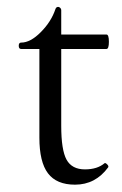

<svg xmlns="http://www.w3.org/2000/svg" viewBox="-20 -513 347 545"><path d="M192.9 11.2Q140.6 11.2 116.2 -21Q91.8 -53.2 91.8 -122.1V-374H40Q33.2 -374 33.2 -383.1Q33.2 -392.1 40 -392.1Q66.4 -392.1 95.9 -421.9Q125.5 -451.7 137.2 -486.8Q139.6 -494.6 147 -493.2Q153.8 -490.2 153.8 -483.9V-415H282.2Q289.1 -415 289.1 -394.5Q289.1 -374 282.2 -374H153.8V-155.8Q153.8 -87.4 168.9 -59.8Q184.1 -32.2 221.2 -32.2Q256.3 -32.2 276.9 -49.8Q279.3 -51.3 284.2 -46.4Q289.1 -41.5 287.1 -38.1Q251 11.2 192.9 11.2Z"/></svg>

Font: Junicode SmCond Light
Style: Regular
Weight: 300
Width: 4
Designer: Peter S. Baker
Version: Version 2.206